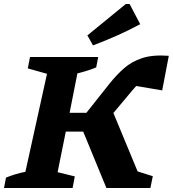

<svg xmlns="http://www.w3.org/2000/svg" viewBox="-48 -940 864 960"><path d="M-28 0 -18 -52Q4 -61 28.5 -68.5Q53 -76 79 -81L187 -571L91 -598L102 -655H443L433 -603Q411 -594 387.5 -586.5Q364 -579 339 -573L300 -376H384L499 -521Q534 -565 572 -598.5Q610 -632 663 -649.5Q716 -667 796 -661L763 -488L633 -510Q624 -500 614.5 -489Q605 -478 596 -467L519 -375L640 -83L716 -59L704 0H484L368 -282H281L240 -79L326 -58L315 0ZM417 -713 389 -763 581 -920H600L653 -819Q595 -788 536.5 -762Q478 -736 417 -713Z"/></svg>

Font: Piazzolla
Style: Bold Italic
Weight: 700
Italic angle: -11.3°
Designer: Juan Pablo del Peral
Foundry: Huerta Tipografica
Version: Version 1.330